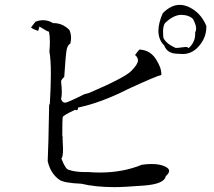

<svg xmlns="http://www.w3.org/2000/svg" viewBox="-20 -780 879 789"><path d="M451 -11Q488 -11 572 -17.5Q656 -24 661 -56Q675 -68 675 -78Q675 -89 654.5 -97.5Q634 -106 603 -106Q584 -106 563 -103Q485 -71 390 -71Q367 -71 342 -73H328Q289 -73 263 -82Q249 -84 232 -129Q239 -132 239 -169L237 -214Q238 -214 238 -215L236 -223Q236 -290 237.5 -298Q239 -306 289 -329Q292 -327 295 -327Q300 -327 301 -338Q396 -358 506 -414Q621 -467 643 -472V-476Q643 -503 620 -538Q597 -573 557 -576L555 -577Q554 -577 550 -573Q546 -569 535 -554Q547 -544 547 -532Q547 -516 519 -488Q491 -460 346 -398L327 -393Q257 -358 248 -358Q236 -358 231 -373Q234 -384 234 -402Q234 -420 231 -445Q231 -452 244 -464Q250 -557 254 -576Q258 -595 269 -601Q272 -613 272 -625Q272 -642 265 -657Q237 -685 201 -685H198Q179 -697 157 -697Q142 -697 126 -691Q108 -669 108 -668Q108 -663 137 -653L142 -671Q175 -650 181 -650Q185 -633 185 -608Q185 -590 183 -568Q189 -537 189 -476Q189 -426 185 -357V-355Q185 -352 182 -349Q179 -174 176 -118Q187 -68 223 -42Q241 -28 314 -25Q373 -11 451 -11ZM731 -558Q769 -558 797 -590Q828 -625 828 -670V-673Q805 -730 752 -753Q735 -760 718 -760Q683 -760 649 -726Q631 -685 631 -654Q631 -616 655 -593Q667 -559 712 -559ZM755 -582Q752 -587 742 -587Q737 -587 725 -585Q713 -583 702 -583Q661 -601 651 -626L650 -649Q650 -673 658 -685Q691 -717 722 -719Q756 -719 773 -702Q786 -678 786 -662Q786 -653 782 -647V-640Q782 -606 755 -582Z"/></svg>

Font: Xiaobo Songti 小帛宋体
Style: Regular
Weight: 400
Version: Version 1.501;March 17, 2024;FontCreator 14.0.0.2814 64-bit